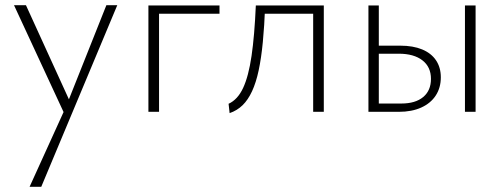

<svg xmlns="http://www.w3.org/2000/svg" viewBox="-20 -431 1939 740"><path d="M232 16 34 -411H80L253 -32ZM390 -411H432L139 289H94L234 -19Z M552 0V-410H593V0ZM573 -378V-410H826V-378Z M865 5 861 -31Q896 -47 917 -92Q938 -137 949.5 -215.5Q961 -294 966 -410H1002Q999 -331 993 -269Q987 -207 977 -160Q967 -113 951.5 -79.5Q936 -46 915 -25.5Q894 -5 865 5ZM1187 0V-410H1228V0ZM987 -378V-410H1205V-378Z M1400 0V-410H1440V-32H1527Q1581 -32 1611 -57Q1641 -82 1641 -127Q1641 -173 1608 -198.5Q1575 -224 1517 -224H1428V-255H1523Q1572 -255 1607 -240.5Q1642 -226 1660.5 -198.5Q1679 -171 1679 -133Q1679 -93 1659.5 -63Q1640 -33 1603.5 -16.5Q1567 0 1517 0ZM1772 0V-410H1813V0Z"/></svg>

Font: Ysabeau ExtraLight
Style: Regular
Weight: 250
Designer: Christian Thalmann (Catharsis Fonts)
Version: Version 2.002